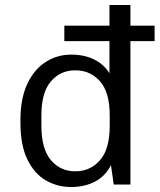

<svg xmlns="http://www.w3.org/2000/svg" viewBox="-20 -740 640 770"><path d="M265 10Q210 10 164 -16.5Q118 -43 90 -100Q62 -157 62 -248V-259Q62 -344 89 -402.5Q116 -461 162.5 -491Q209 -521 266 -521Q318 -521 357.5 -501.5Q397 -482 419 -446V-720H503V0H436L425 -78Q403 -34 361.5 -12Q320 10 265 10ZM282 -53Q342 -53 381 -97.5Q420 -142 420 -235V-277Q420 -370 381 -414Q342 -458 282 -458Q222 -458 184 -413.5Q146 -369 146 -277V-236Q146 -143 184 -98Q222 -53 282 -53ZM238 -575V-637H600V-575Z"/></svg>

Font: Chivo Mono Medium Light
Style: Regular
Weight: 300
Monospace: yes
Version: Version 1.008